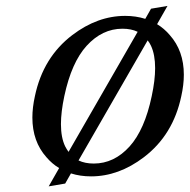

<svg xmlns="http://www.w3.org/2000/svg" viewBox="-20 -602 658 666"><path d="M295.9 9.8Q258.3 9.8 226.1 -0.5L206.1 34.7L148.9 44.4L185.1 -19Q160.6 -33.7 141.1 -56.6Q92.3 -111.3 92.3 -194.3Q92.3 -229 101.1 -268.6Q129.4 -403.3 231 -480.5Q318.4 -546.9 414.1 -546.9Q451.7 -546.9 483.9 -536.6L503.9 -571.8L561 -581.5L524.9 -518.1Q549.3 -503.4 568.8 -480.5Q617.7 -425.8 617.7 -342.8Q617.7 -308.1 608.9 -268.6Q580.6 -133.8 479 -56.6Q391.6 9.8 295.9 9.8ZM305.2 -34.7Q376 -34.7 429.7 -94.2Q481.9 -152.3 506.3 -268.6Q518.1 -323.7 518.1 -365.7Q518.1 -412.1 503.9 -442.9Q499 -453.6 492.2 -461.9L252.4 -45.4Q274.9 -34.7 305.2 -34.7ZM217.8 -75.2 457.5 -491.7Q435.1 -502.4 404.8 -502.4Q334.5 -502.4 280.3 -442.9Q228 -385.3 203.1 -268.6Q191.4 -213.4 191.4 -171.4Q191.4 -124.5 206.1 -94.2Q211.4 -84 217.8 -75.2Z"/></svg>

Font: Modern Antiqua
Style: Book Oblique
Weight: 400
Italic angle: -12°
Designer: Wojciech Kalinowski "wmk69" (wmk69@o2.pl)
Foundry: Wojciech Kalinowski "wmk69" (wmk69@o2.pl)
Version: Version 3.1.0; 2021-05-28